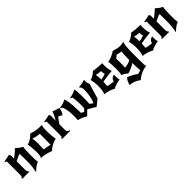

<svg xmlns="http://www.w3.org/2000/svg" viewBox="314 -1880 3524 3524"><g transform="rotate(-45 2076.0 -118.5)"><path d="M199 -455V-372Q278 -423 346 -494Q385 -459 410 -440.5Q435 -422 473 -404Q459 -354 459 -189Q459 -60 468 -19Q392 9 316 89L310 83Q320 47 328 -20.5Q336 -88 336 -116Q336 -154 335.5 -230Q335 -306 335 -344L322 -358L199 -303V-88Q199 -26 226 -15V0H42V-15Q69 -25 69 -79V-428L32 -444V-455Q112 -467 181 -485Z M736 -484Q856 -445 936 -445Q971 -445 992 -448Q980 -384 980 -295Q980 -187 998 -85Q949 -79 889 -47Q829 -15 788 28Q766 11 691.5 -7.5Q617 -26 574 -26Q564 -26 552 -24Q579 -48 579 -164Q579 -222 571.5 -292.5Q564 -363 556 -373Q639 -387 736 -484ZM854 -74 856 -357Q748 -366 699 -392Q708 -308 708 -240Q708 -181 703 -103Q789 -93 854 -74Z M1233 -455V-321Q1279 -395 1313 -486Q1353 -461 1444 -439Q1435 -353 1393 -305L1326 -340H1314L1233 -226V-88Q1233 -53 1246 -37Q1259 -21 1290 -17V0H1076V-15Q1103 -25 1103 -79V-428L1066 -444V-455Q1146 -467 1215 -485Z M1948 28H1938Q1902 6 1793 -57H1786L1701 28H1691Q1631 -14 1525 -42Q1531 -68 1531 -142Q1531 -329 1485 -408L1456 -414V-431Q1499 -436 1549.5 -453Q1600 -470 1617 -484Q1650 -440 1659 -181L1662 -94L1713 -67H1719L1761 -110Q1766 -136 1766 -194Q1766 -350 1747 -408L1718 -414V-431Q1761 -436 1811.5 -453Q1862 -470 1879 -484Q1893 -427 1893 -298Q1893 -152 1887 -104L1945 -59H1951Q1972 -97 1989 -184Q2006 -271 2006 -344Q2006 -386 1998.5 -407Q1991 -428 1972 -438L1973 -454Q2058 -460 2131 -484Q2129 -480 2129 -454Q2129 -386 2151 -364L2063 -67Z M2412 32Q2377 6 2311 -13Q2245 -32 2205 -33Q2235 -81 2235 -230Q2235 -322 2213 -395Q2285 -409 2362 -484Q2448 -466 2582 -463Q2579 -445 2579 -418Q2579 -308 2605 -240Q2506 -233 2358 -208Q2357 -179 2349 -102Q2396 -84 2494 -76Q2500 -110 2520 -131Q2540 -152 2585 -165Q2584 -149 2584 -119Q2584 -60 2596 -27Q2554 -22 2496 -4.5Q2438 13 2412 32ZM2348 -394Q2357 -321 2359 -261L2476 -290Q2464 -336 2464 -377Q2411 -377 2348 -394Z M3105 -197V-24Q3105 103 3114 145Q3058 145 2986.5 177Q2915 209 2864 257Q2755 177 2655 177Q2672 90 2721 44Q2744 46 2807 79.5Q2870 113 2910 144L2985 120Q2978 78 2975 -75Q2937 -47 2884 -24Q2831 -1 2785 9Q2737 -41 2676 -59Q2691 -106 2691 -213Q2691 -366 2674 -401Q2781 -420 2878 -486Q2987 -453 3037 -453Q3087 -453 3135 -469Q3105 -413 3105 -197ZM2881 -387Q2855 -361 2822 -342Q2825 -314 2825 -233Q2825 -152 2820 -108Q2856 -110 2903.5 -123Q2951 -136 2975 -152V-192Q2975 -318 2984 -367Q2931 -369 2881 -387Z M3405 32Q3370 6 3304 -13Q3238 -32 3198 -33Q3228 -81 3228 -230Q3228 -322 3206 -395Q3278 -409 3355 -484Q3441 -466 3575 -463Q3572 -445 3572 -418Q3572 -308 3598 -240Q3499 -233 3351 -208Q3350 -179 3342 -102Q3389 -84 3487 -76Q3493 -110 3513 -131Q3533 -152 3578 -165Q3577 -149 3577 -119Q3577 -60 3589 -27Q3547 -22 3489 -4.5Q3431 13 3405 32ZM3341 -394Q3350 -321 3352 -261L3469 -290Q3457 -336 3457 -377Q3404 -377 3341 -394Z M3829 -455V-372Q3908 -423 3976 -494Q4015 -459 4040 -440.5Q4065 -422 4103 -404Q4089 -354 4089 -189Q4089 -60 4098 -19Q4022 9 3946 89L3940 83Q3950 47 3958 -20.5Q3966 -88 3966 -116Q3966 -154 3965.5 -230Q3965 -306 3965 -344L3952 -358L3829 -303V-88Q3829 -26 3856 -15V0H3672V-15Q3699 -25 3699 -79V-428L3662 -444V-455Q3742 -467 3811 -485Z"/></g></svg>

Font: NewRocker
Style: Regular
Weight: 400
Designer: Pablo Impallari, Brenda Gallo, Rodrigo Fuenzalida
Foundry: Pablo Impallari, Brenda Gallo, Rodrigo Fuenzalida
Version: Version 1.000